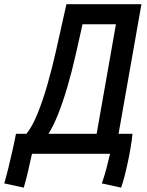

<svg xmlns="http://www.w3.org/2000/svg" viewBox="-75 -713 681 890"><path d="M35.2 156.7 -55.2 137.2Q-46.4 106.9 -36.1 65.2Q-25.9 23.4 -16.4 -19Q-6.8 -61.5 -1 -92.8H47.4Q73.7 -124.5 98.4 -184.8Q123 -245.1 144.8 -321Q166.5 -397 184.1 -475.1L232.9 -693.4H580.6L474.6 -92.8H539.1Q536.6 -65.4 530.8 -30.3Q524.9 4.9 517.1 41Q509.3 77.1 501.2 107.7Q493.2 138.2 486.3 156.7L397 137.2Q408.7 104 418.5 67.4Q428.2 30.8 435.1 0H73.2Q64 42 54.9 81.1Q45.9 120.1 35.2 156.7ZM373 -92.8 462.4 -600.6H307.6L276.4 -461.9Q258.8 -383.3 237.8 -311.8Q216.8 -240.2 194.3 -183.6Q171.9 -127 149.4 -92.8Z"/></svg>

Font: CaskaydiaCove NFP
Style: Italic
Weight: 400
Italic angle: -10°
Designer: Aaron Bell
Foundry: Saja Typeworks
Version: Version 2111.001; VTT 6.35;Nerd Fonts 3.1.1